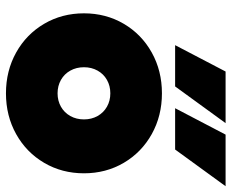

<svg xmlns="http://www.w3.org/2000/svg" viewBox="-87 -687 788 654"><g transform="rotate(90 307.0 -360.0)"><path d="M25.4 -252Q25.4 -326.7 61 -387.5Q96.7 -448.2 158.9 -482.9Q221.2 -517.6 297.9 -517.6Q374.5 -517.6 436.8 -482.9Q499 -448.2 534.7 -387.5Q570.3 -326.7 570.3 -252Q570.3 -177.2 534.7 -116.5Q499 -55.7 436.8 -21Q374.5 13.7 297.9 13.7Q221.2 13.7 158.9 -21Q96.7 -55.7 61 -116.5Q25.4 -177.2 25.4 -252ZM386.7 -252Q386.7 -277.8 375.2 -298.3Q363.8 -318.8 343.5 -330.3Q323.2 -341.8 297.9 -341.8Q272.5 -341.8 252.2 -330.3Q231.9 -318.8 220.5 -298.3Q209 -277.8 209 -252Q209 -226.1 220.5 -205.6Q231.9 -185.1 252.2 -173.6Q272.5 -162.1 297.9 -162.1Q323.2 -162.1 343.5 -173.6Q363.8 -185.1 375.2 -205.6Q386.7 -226.1 386.7 -252ZM348.6 -562.5 438.5 -734.4H614.3L489.3 -562.5ZM133.8 -562.5 223.6 -734.4H399.4L274.4 -562.5Z"/></g></svg>

Font: Wanted Sans ExtraBlack
Style: Regular
Weight: 900
Designer: Original Design by Kil Hyung-jin and Kang Hanbin, Wanted Lab, Inc; Hangeul from Source Han Sans by Jang Soo-young and Ka
Foundry: Wanted Lab, Inc.
Version: Version 1.001